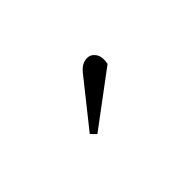

<svg xmlns="http://www.w3.org/2000/svg" viewBox="-17 -939 534 534"><g transform="rotate(45 250.0 -672.5)"><path d="M328 -600 313 -585 185 -687Q169 -699 163.5 -709Q158 -719 158 -729Q158 -744 171.5 -753.5Q185 -763 210 -758Z"/></g></svg>

Font: Literata 18pt ExtraLight
Style: Italic
Weight: 250
Italic angle: -2°
Designer: Latin by Veronika Burian and Jose Scaglione. Greek by Irene Vlachou. Cyrillic by Vera Evstafieva
Foundry: TypeTogether
Version: Version 3.103;gftools[0.9.29]